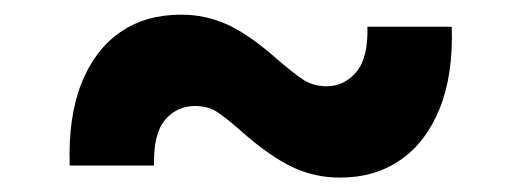

<svg xmlns="http://www.w3.org/2000/svg" viewBox="-20 -425 720 265"><path d="M76.2 -196.5Q74 -263.8 92.5 -310.2Q111 -356.6 146.3 -380.8Q181.5 -404.9 229.7 -404.7Q263.4 -404.9 293.8 -391.1Q324.3 -377.2 363.1 -342.8Q383.7 -325 397.8 -315.5Q411.9 -306.1 430.5 -305.9Q455.5 -306.1 471.9 -325.8Q488.4 -345.6 487.1 -388.1H603.5Q605.7 -321.3 586.6 -274.6Q567.5 -227.9 532.2 -203.9Q497 -179.9 450 -179.9Q414.6 -179.7 383.6 -194.4Q352.7 -209.1 315.4 -241.8Q293.4 -261.3 280.4 -270Q267.5 -278.7 249.2 -278.7Q224.2 -278.7 207.9 -259.6Q191.5 -240.5 192.6 -196.5Z"/></svg>

Font: GitLab Sans
Style: Regular
Weight: 400
Designer: Rasmus Andersson
Foundry: Modifications by GitLab B.V., manufactured by rsms
Version: Version 4.000;git-c8fb6b7